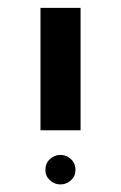

<svg xmlns="http://www.w3.org/2000/svg" viewBox="-20 -622 314 498"><path d="M189 -601.6V-284.2H85V-601.6ZM97.7 -181.2Q97.7 -198.2 109.4 -209.2Q121.1 -220.2 136.7 -220.2Q152.3 -220.2 164.1 -209.2Q175.8 -198.2 175.8 -181.2Q175.8 -165.5 164.1 -154.5Q152.3 -143.6 136.7 -143.6Q121.1 -143.6 109.4 -154.5Q97.7 -165.5 97.7 -181.2Z"/></svg>

Font: Arimo Medium
Style: Regular
Weight: 500
Designer: Steve Matteson
Foundry: Monotype Imaging Inc.
Version: Version 1.33